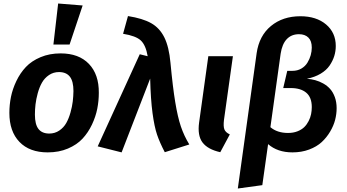

<svg xmlns="http://www.w3.org/2000/svg" viewBox="-20 -849 1968 1090"><path d="M310.1 -829.1 449.2 -817.9 375 -596.2H283.2ZM251 16.1Q147.5 16.1 90.3 -43.5Q33.2 -103 33.2 -208Q33.2 -253.9 42.2 -298.8Q51.3 -343.8 73 -389.2Q94.7 -434.6 127 -468.8Q159.2 -502.9 210.2 -524.4Q261.2 -545.9 324.2 -545.9Q427.7 -545.9 484.9 -486.1Q542 -426.3 541 -321.8Q541 -276.4 532.2 -231.7Q523.4 -187 502 -141.6Q480.5 -96.2 448.5 -61.8Q416.5 -27.3 365.5 -5.6Q314.5 16.1 251 16.1ZM259.8 -90.8Q291.5 -90.8 316.7 -107.9Q341.8 -125 356.2 -150.6Q370.6 -176.3 380.1 -210.2Q389.6 -244.1 393.1 -273.4Q396.5 -302.7 397 -332Q397 -387.7 376.5 -413.8Q356 -439.9 314.9 -439.9Q283.2 -439.9 258.1 -422.9Q232.9 -405.8 218.3 -379.9Q203.6 -354 194.3 -320.1Q185.1 -286.1 181.6 -256.6Q178.2 -227.1 178.2 -198.2Q178.2 -142.6 198.5 -116.7Q218.8 -90.8 259.8 -90.8Z M706.5 -757.8Q790 -744.6 838.1 -717.5Q886.2 -690.4 912.8 -637Q939.5 -583.5 947.8 -492.2Q960.9 -353 974.9 -268.8Q988.8 -184.6 1006.8 -131.1Q1024.9 -77.6 1054.7 -28.8L915.5 15.1Q886.7 -40 871.6 -84.7Q856.4 -129.4 845.9 -206.8Q835.4 -284.2 832.5 -402.8L670.4 16.1L534.7 -18.1L773.4 -541L818.4 -529.8Q807.6 -592.8 779.5 -619.1Q751.5 -645.5 678.7 -657.2Z M1302.2 -529.8 1251.5 -168Q1247.1 -131.3 1253.9 -114.3Q1260.7 -97.2 1284.7 -85.9L1230.5 15.1Q1159.2 -1 1129.6 -40.3Q1100.1 -79.6 1110.4 -153.8L1162.6 -529.8Z M1330.1 221.2 1437 -546.9Q1451.2 -646 1518.3 -701.4Q1585.4 -756.8 1685.1 -756.8Q1775.9 -756.8 1831.1 -710.2Q1886.2 -663.6 1886.2 -587.9Q1886.2 -558.6 1877.7 -531Q1869.1 -503.4 1851.1 -476.8Q1833 -450.2 1799.8 -430.4Q1766.6 -410.6 1722.2 -401.9Q1747.1 -399.9 1769.8 -393.8Q1792.5 -387.7 1815.2 -375Q1837.9 -362.3 1854.2 -344Q1870.6 -325.7 1880.9 -297.6Q1891.1 -269.5 1891.1 -234.9Q1891.1 -202.1 1882.6 -168.7Q1874 -135.3 1854.2 -101.8Q1834.5 -68.4 1806.2 -42.2Q1777.8 -16.1 1734.9 0Q1691.9 16.1 1640.1 16.1Q1555.7 16.1 1502 -30.8L1469.2 202.1ZM1615.2 -94.2Q1645 -94.2 1668.7 -103.5Q1692.4 -112.8 1707.3 -127.4Q1722.2 -142.1 1732.2 -161.9Q1742.2 -181.6 1746.1 -201.2Q1750 -220.7 1750 -241.2Q1750 -296.4 1718.5 -322.8Q1687 -349.1 1630.9 -349.1H1587.9L1610.8 -446.8H1640.1Q1668.5 -446.8 1690.7 -459.7Q1712.9 -472.7 1725.3 -493.2Q1737.8 -513.7 1743.9 -535.6Q1750 -557.6 1750 -579.1Q1750 -616.7 1730.7 -635.7Q1711.4 -654.8 1677.2 -654.8Q1634.8 -654.8 1608.2 -627Q1581.5 -599.1 1573.2 -543.9L1515.1 -127Q1553.7 -94.2 1615.2 -94.2Z"/></svg>

Font: FiraGO SemiBold
Style: Italic
Weight: 600
Italic angle: -8°
Designer: bBox Type GmbH
Foundry: bBox Type GmbH
Version: Version 1.001;PS 001.001;hotconv 1.0.88;makeotf.lib2.5.64775